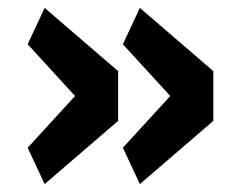

<svg xmlns="http://www.w3.org/2000/svg" viewBox="-20 -515 598 486"><path d="M50 -141 170 -272 50 -403 93 -495 279 -335V-209L93 -49ZM291 -141 411 -272 291 -403 334 -495 520 -335V-209L334 -49Z"/></svg>

Font: IBMPlexSans-Bold
Style: Bold
Weight: 700
Designer: Mike Abbink, Paul van der Laan, Pieter van Rosmalen
Foundry: Bold Monday
Version: Version 3.1